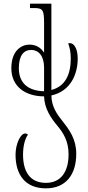

<svg xmlns="http://www.w3.org/2000/svg" viewBox="-20 -780 479 1050"><path d="M405 -460C405 -517 383 -544 363 -544C359 -544 356 -544 353 -543C362 -517 367 -493 367 -460C367 -376 339 -308 261 -288V-760H144V-736H166C215 -736 221 -725 221 -652V-492C204 -519 177 -536 141 -536C97 -536 42 -503 42 -407C42 -305 121 -253 221 -253C223 -186 258 -135 294 -92C327 -52 355 -8 355 64C355 158 314 220 231 220C143 220 106 157 106 66C106 22 115 -19 133 -44C129 -47 124 -50 118 -50C91 -50 65 9 65 66C65 177 119 250 231 250C341 250 397 174 397 61C397 -19 360 -69 323 -116C291 -156 262 -197 261 -258C369 -282 405 -378 405 -460ZM83 -407C83 -478 111 -507 151 -507C190 -507 221 -475 221 -411V-281C138 -283 83 -322 83 -407Z"/></svg>

Font: Noto Serif Georgian ExtraCondensed ExtraLight
Style: Regular
Weight: 200
Width: 2
Designer: Monotype Design Team, Akaki Razmadze
Foundry: Google LLC
Version: Version 2.003